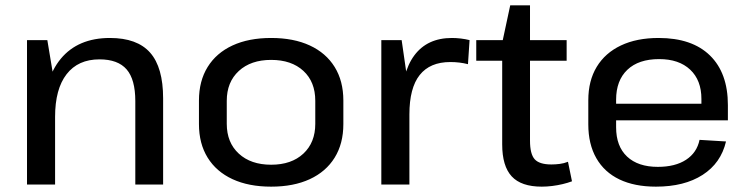

<svg xmlns="http://www.w3.org/2000/svg" viewBox="-20 -690 2804 718"><path d="M486 -312Q486 -393 453.5 -430.5Q421 -468 352 -468Q272 -468 229 -412.5Q186 -357 186 -253L143 -181V-247Q143 -393 207.5 -470.5Q272 -548 391 -548Q493 -548 541.5 -493Q590 -438 590 -322V0H486ZM81 -540H157L186 -366V0H81Z M994 8Q910 8 849.5 -20Q789 -48 756.5 -100.5Q724 -153 724 -226V-314Q724 -387 756.5 -439.5Q789 -492 849.5 -520Q910 -548 994 -548Q1078 -548 1138.5 -520Q1199 -492 1231.5 -439.5Q1264 -387 1264 -314V-226Q1264 -153 1231.5 -100.5Q1199 -48 1138.5 -20Q1078 8 994 8ZM994 -74Q1070 -74 1114.5 -115.5Q1159 -157 1159 -227V-313Q1159 -384 1114.5 -425Q1070 -466 994 -466Q918 -466 873 -424.5Q828 -383 828 -313V-227Q828 -157 873 -115.5Q918 -74 994 -74Z M1406 -540H1482L1511 -339V0H1406ZM1481 -292Q1481 -418 1529.5 -483Q1578 -548 1670 -548Q1686 -548 1703 -546Q1720 -544 1736 -540L1730 -450Q1699 -458 1664 -458Q1588 -458 1549.5 -409.5Q1511 -361 1511 -262Z M2006 8Q1929 8 1893.5 -30.5Q1858 -69 1858 -150V-530L1888 -670H1962V-164Q1962 -114 1979.5 -94.5Q1997 -75 2042 -75Q2057 -75 2073 -77Q2089 -79 2104 -85L2119 -12Q2103 -6 2084 -1.5Q2065 3 2045 5.5Q2025 8 2006 8ZM1761 -540H2099V-463H1761Z M2433 8Q2353 8 2296.5 -19Q2240 -46 2210 -98.5Q2180 -151 2180 -225V-315Q2180 -388 2211.5 -440Q2243 -492 2302 -520Q2361 -548 2443 -548Q2568 -548 2635 -482.5Q2702 -417 2702 -297V-240H2264V-302H2619L2603 -278V-320Q2603 -390 2561 -429.5Q2519 -469 2445 -469Q2368 -469 2326 -429Q2284 -389 2284 -317V-214Q2284 -143 2325 -104.5Q2366 -66 2440 -66Q2505 -66 2545.5 -92.5Q2586 -119 2596 -167L2695 -161Q2676 -80 2607.5 -36Q2539 8 2433 8Z"/></svg>

Font: Pathway Extreme Medium
Style: Regular
Weight: 500
Designer: Eduardo Rodriguez Tunni
Foundry: Eduardo Rodriguez Tunni
Version: Version 1.001;gftools[0.9.26]